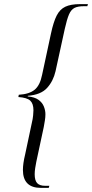

<svg xmlns="http://www.w3.org/2000/svg" viewBox="-20 -780 446 930"><path d="M178 130Q91 130 91 43Q91 28 93.5 10Q96 -8 102 -33L134 -184Q139 -204 140.5 -221.5Q142 -239 142 -246Q142 -278 126.5 -292.5Q111 -307 69 -310L71 -321Q122 -324 148 -345.5Q174 -367 184 -418L227 -618Q239 -674 254.5 -704.5Q270 -735 296.5 -747.5Q323 -760 367 -760H406L403 -750H387Q357 -750 340.5 -741.5Q324 -733 314 -709.5Q304 -686 294 -641L249 -435Q238 -387 208 -354Q178 -321 115 -316L114 -313Q148 -310 166.5 -296.5Q185 -283 192.5 -264Q200 -245 200 -227Q200 -212 197.5 -197Q195 -182 192 -165L156 3Q153 18 150.5 34Q148 50 148 64Q148 94 160 107Q172 120 199 120H219L216 130Z"/></svg>

Font: Noto Serif Display ExtraCondensed Light
Style: Italic
Weight: 300
Width: 2
Italic angle: -12°
Designer: Monotype Design Team
Foundry: Monotype Imaging Inc.
Version: Version 2.009